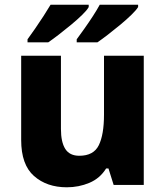

<svg xmlns="http://www.w3.org/2000/svg" viewBox="-20 -786 703 816"><path d="M591 -549V0H463L441 -70H431Q405 -28 360 -9Q315 10 264 10Q179 10 124.5 -38Q70 -86 70 -191V-549H239V-238Q239 -182 257.5 -153Q276 -124 317 -124Q378 -124 400 -169Q422 -214 422 -299V-549ZM567 -756Q559 -743 538.5 -723Q518 -703 491.5 -681Q465 -659 439 -639Q413 -619 394 -606H306V-619Q320 -638 338.5 -664Q357 -690 374.5 -717Q392 -744 404 -766H567ZM357 -756Q350 -743 329.5 -723Q309 -703 282.5 -681Q256 -659 230 -639Q204 -619 185 -606H97V-619Q111 -638 129 -664Q147 -690 164.5 -717Q182 -744 195 -766H357Z"/></svg>

Font: Noto Sans Sinhala UI ExtraBold
Style: Regular
Weight: 800
Designer: Jelle Bosma - Monotype Design Team
Foundry: Monotype Imaging Inc.
Version: Version 2.006; ttfautohint (v1.8.4.7-5d5b)